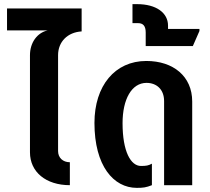

<svg xmlns="http://www.w3.org/2000/svg" viewBox="-20 -896 1018 929"><path d="M318 0V-111C284 -111 261 -133 261 -165V-629C261 -694 307 -740 375 -744V-855H14V-749H211C160 -738 125 -690 125 -629V-159C125 -64 202 0 318 0Z M642 13C673 13 687 11 715 0V-104C698 -95 688 -93 662 -93C613 -93 573 -162 573 -300C573 -416 617 -495 689 -495C737 -495 774 -464 774 -407V0H910V-405C910 -527 818 -601 688 -601C536 -601 437 -481 437 -301C437 -94 529 13 642 13Z M685 -739V-673H913L945 -746V-756H793V-772C793 -834 736 -876 643 -876H621V-784H648C671 -784 685 -772 685 -739Z"/></svg>

Font: Vanilla Cream ExtraBold
Style: Regular
Weight: 800
Designer: Jeremy Tribby, Jinavaṁso
Foundry: Tribby Type
Version: Version 1.422;Glyphs 3.1.2 (3151)